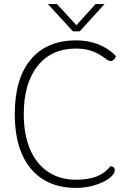

<svg xmlns="http://www.w3.org/2000/svg" viewBox="-20 -907 636 937"><path d="M52 -350Q52 -523 130 -616.5Q208 -710 352 -710Q410 -710 460 -690.5Q510 -671 546 -633Q543 -623 535.5 -616Q528 -609 521 -609Q511 -609 499 -618Q463 -646 428.5 -658Q394 -670 350 -670Q231 -670 163.5 -585Q96 -500 96 -350Q96 -251 126.5 -179Q157 -107 214.5 -68.5Q272 -30 350 -30Q411 -30 452 -46Q493 -62 519 -96Q540 -94 540 -78Q540 -57 512.5 -36.5Q485 -16 441.5 -3Q398 10 352 10Q209 10 130.5 -84Q52 -178 52 -350ZM214 -887H258L353 -784L446 -887H490L369 -754H336Z"/></svg>

Font: Krub ExtraLight
Style: Regular
Weight: 275
Designer: Ekaluck Peanpanawate
Foundry: Cadson Demak Co.,Ltd.
Version: Version 1.000; ttfautohint (v1.6)